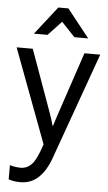

<svg xmlns="http://www.w3.org/2000/svg" viewBox="-63 -789 585 1041"><g transform="rotate(5 230.0 -268.5)"><path d="M24.4 203.1Q38.1 208 53.2 210.4Q68.4 212.9 87.9 212.9Q146.5 212.9 186.8 174.8Q227.1 136.7 251.5 68.4L460 -513.7H374L260.7 -175.8Q254.4 -156.2 248.8 -139.2Q243.2 -122.1 238.8 -107.4H235.8Q231.9 -122.1 226.6 -139.2Q221.2 -156.2 214.4 -175.8L92.8 -513.7H4.9L196.3 -2.4V-2Q168 83.5 142.6 109.1Q117.2 134.8 83 134.8Q68.4 134.8 52.7 132.3Q37.1 129.9 24.4 126ZM266.1 -748.5H211.4L91.8 -595.7H166L238.8 -673.3L312 -595.7H387.2Z"/></g></svg>

Font: Roboto Flex
Style: Regular
Weight: 400
Designer: Berlow after Robertson
Foundry: Google
Version: Version 3.200;gftools[0.9.32]